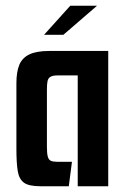

<svg xmlns="http://www.w3.org/2000/svg" viewBox="-20 -647 436 667"><path d="M120 0Q80 0 63 -12.5Q46 -25 41.5 -53.5Q37 -82 37 -130V-358Q37 -397 47 -421.5Q57 -446 82 -458Q107 -470 152 -470H356V0H250V-385H180Q163 -385 155 -380Q147 -375 145 -364.5Q143 -354 143 -336V-137Q143 -114 146 -103Q149 -92 156.5 -88.5Q164 -85 178 -85H230L219 0ZM133 -526 224 -627H317L200 -526Z"/></svg>

Font: Smooch Sans Thin
Style: Bold
Weight: 700
Version: Version 1.010